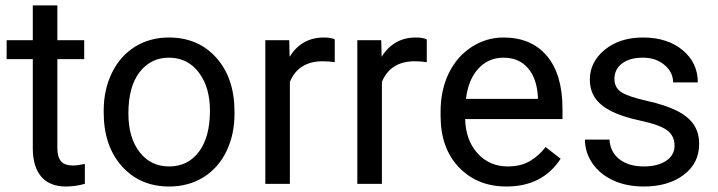

<svg xmlns="http://www.w3.org/2000/svg" viewBox="-20 -676 2640 706"><path d="M190.9 -656.2V-528.3H289.6V-458.5H190.9V-130.9Q190.9 -99.1 204.1 -83.3Q217.3 -67.4 249 -67.4Q264.6 -67.4 292 -73.2V0Q256.3 9.8 222.7 9.8Q162.1 9.8 131.3 -26.9Q100.6 -63.5 100.6 -130.9V-458.5H4.4V-528.3H100.6V-656.2Z M361.3 -269Q361.3 -346.7 391.8 -408.7Q422.4 -470.7 476.8 -504.4Q531.2 -538.1 601.1 -538.1Q709 -538.1 775.6 -463.4Q842.3 -388.7 842.3 -264.6V-258.3Q842.3 -181.2 812.7 -119.9Q783.2 -58.6 728.3 -24.4Q673.3 9.8 602.1 9.8Q494.6 9.8 428 -64.9Q361.3 -139.6 361.3 -262.7ZM452.1 -258.3Q452.1 -170.4 492.9 -117.2Q533.7 -64 602.1 -64Q670.9 -64 711.4 -117.9Q752 -171.9 752 -269Q752 -356 710.7 -409.9Q669.4 -463.9 601.1 -463.9Q534.2 -463.9 493.2 -410.6Q452.1 -357.4 452.1 -258.3Z M1210.9 -447.3Q1190.4 -450.7 1166.5 -450.7Q1077.6 -450.7 1045.9 -375V0H955.6V-528.3H1043.5L1044.9 -467.3Q1089.4 -538.1 1170.9 -538.1Q1197.3 -538.1 1210.9 -531.2Z M1549.3 -447.3Q1528.8 -450.7 1504.9 -450.7Q1416 -450.7 1384.3 -375V0H1293.9V-528.3H1381.8L1383.3 -467.3Q1427.7 -538.1 1509.3 -538.1Q1535.6 -538.1 1549.3 -531.2Z M1842.3 9.8Q1734.9 9.8 1667.5 -60.8Q1600.1 -131.3 1600.1 -249.5V-266.1Q1600.1 -344.7 1630.1 -406.5Q1660.2 -468.3 1714.1 -503.2Q1768.1 -538.1 1831.1 -538.1Q1934.1 -538.1 1991.2 -470.2Q2048.3 -402.3 2048.3 -275.9V-238.3H1690.4Q1692.4 -160.2 1736.1 -112.1Q1779.8 -64 1847.2 -64Q1895 -64 1928.2 -83.5Q1961.4 -103 1986.3 -135.3L2041.5 -92.3Q1975.1 9.8 1842.3 9.8ZM1831.1 -463.9Q1776.4 -463.9 1739.3 -424.1Q1702.1 -384.3 1693.4 -312.5H1958V-319.3Q1954.1 -388.2 1920.9 -426Q1887.7 -463.9 1831.1 -463.9Z M2460.4 -140.1Q2460.4 -176.8 2432.9 -197Q2405.3 -217.3 2336.7 -231.9Q2268.1 -246.6 2227.8 -267.1Q2187.5 -287.6 2168.2 -315.9Q2148.9 -344.2 2148.9 -383.3Q2148.9 -448.2 2203.9 -493.2Q2258.8 -538.1 2344.2 -538.1Q2434.1 -538.1 2490 -491.7Q2545.9 -445.3 2545.9 -373H2455.1Q2455.1 -410.2 2423.6 -437Q2392.1 -463.9 2344.2 -463.9Q2294.9 -463.9 2267.1 -442.4Q2239.3 -420.9 2239.3 -386.2Q2239.3 -353.5 2265.1 -336.9Q2291 -320.3 2358.6 -305.2Q2426.3 -290 2468.3 -269Q2510.3 -248 2530.5 -218.5Q2550.8 -189 2550.8 -146.5Q2550.8 -75.7 2494.1 -33Q2437.5 9.8 2347.2 9.8Q2283.7 9.8 2234.9 -12.7Q2186 -35.2 2158.4 -75.4Q2130.9 -115.7 2130.9 -162.6H2221.2Q2223.6 -117.2 2257.6 -90.6Q2291.5 -64 2347.2 -64Q2398.4 -64 2429.4 -84.7Q2460.4 -105.5 2460.4 -140.1Z"/></svg>

Font: Vazir
Style: Regular
Weight: 400
Designer: Saber Rastikerdar
Foundry: Saber Rastikerdar
Version: Version 30.0.0